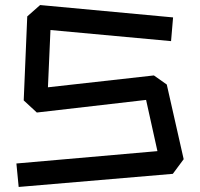

<svg xmlns="http://www.w3.org/2000/svg" viewBox="-20 -741 793 761"><path d="M54 0 45 -93 604 -142 559 -345 126 -295 74 -343 88 -676 139 -721 666 -672 658 -578 180 -622 170 -395 590 -442 641 -406 708 -110 665 -52Z"/></svg>

Font: ZCOOL KuaiLe
Style: Regular
Weight: 400
Designer: Lui Bingke
Foundry: ZCOOL
Version: Version 3.51;August 12, 2021;FontCreator 13.0.0.2613 64-bit